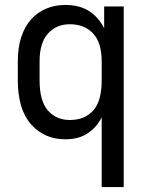

<svg xmlns="http://www.w3.org/2000/svg" viewBox="-20 -556 595 776"><path d="M391 -82Q372 -43 335.5 -18Q299 7 244 7Q159 7 105.5 -53.5Q52 -114 52 -232V-308Q52 -364 66 -406.5Q80 -449 105.5 -477.5Q131 -506 166.5 -521Q202 -536 244 -536Q301 -536 339.5 -511.5Q378 -487 401 -442V-530H480V200H391ZM262 -71Q322 -71 356.5 -109Q391 -147 391 -232V-308Q391 -383 356.5 -420.5Q322 -458 262 -458Q208 -458 174 -420.5Q140 -383 140 -308V-232Q140 -147 174 -109Q208 -71 262 -71Z"/></svg>

Font: Golos UI VF
Style: Regular
Weight: 400
Designer: A.Korolkova, Vitaly Kuzmin
Foundry: ParaType Ltd
Version: Version 2.000